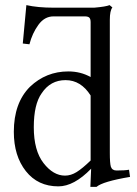

<svg xmlns="http://www.w3.org/2000/svg" viewBox="-20 -718 534 750"><path d="M334 -91V-345Q296 -405 236 -405Q177 -405 143 -354Q112 -311 112 -221Q112 -130 150 -81Q188 -32 234 -32Q257 -32 279.5 -46Q302 -60 334 -91ZM408 -698 419 -689Q409 -676 409 -641V-120Q409 -81 413 -67Q418 -52 435 -52Q469 -52 484 -55L488 -27Q381 -9 357 12H333L336 -59Q269 10 208 10Q128 10 81 -49.5Q34 -109 34 -203Q34 -316 97 -379Q160 -439 247 -439Q295 -439 334 -417V-631Q334 -644 329 -649Q324 -654 311 -654H189Q154 -654 130 -621Q106 -588 95 -545L69 -548L83 -698Q128 -688 189 -688H348Q394 -692 408 -698Z"/></svg>

Font: Libertinus Sans
Style: Regular
Weight: 400
Designer: Philipp H. Poll
Foundry: Khaled Hosny
Version: Version 6.1